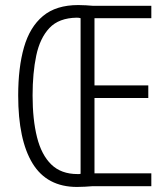

<svg xmlns="http://www.w3.org/2000/svg" viewBox="-20 -737 665 760"><path d="M290 -717Q308 -717 321 -716Q334 -715 348 -714H579V-665H354V-399H567V-349H354V-51H579V0H346Q332 1 317 2Q302 3 285 3Q166 3 109 -90Q52 -183 52 -359Q52 -470 75 -550Q98 -630 150 -673.5Q202 -717 290 -717ZM284 -667Q213 -666 175.5 -626Q138 -586 123.5 -517Q109 -448 109 -359Q109 -264 126.5 -194Q144 -124 183 -86Q222 -48 287 -48Q291 -48 293.5 -48Q296 -48 299 -49V-665Q293 -667 284 -667Z"/></svg>

Font: Noto Sans Malayalam ExtraCondensed Light
Style: Regular
Weight: 300
Width: 2
Designer: Jelle Bosma - Monotype Design Team
Foundry: Monotype Imaging Inc.
Version: Version 2.104; ttfautohint (v1.8.4.7-5d5b)